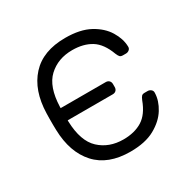

<svg xmlns="http://www.w3.org/2000/svg" viewBox="-126 -655 789 790"><g transform="rotate(-30 268.0 -260.0)"><path d="M278 10Q172 10 116 -51.5Q60 -113 57 -220Q57 -230 56.5 -245Q56 -260 56.5 -275Q57 -290 57 -300Q60 -407 116 -468.5Q172 -530 278 -530Q349 -530 394 -505.5Q439 -481 461.5 -444Q484 -407 485 -371Q486 -361 479 -355Q472 -349 463 -349H449Q439 -349 434.5 -353.5Q430 -358 425 -370Q404 -427 367.5 -449.5Q331 -472 278 -472Q210 -472 165.5 -430.5Q121 -389 118 -295V-289H332Q342 -289 348 -283Q354 -277 354 -267V-253Q354 -243 348 -237Q342 -231 332 -231H118V-225Q121 -131 165.5 -89.5Q210 -48 278 -48Q331 -48 367.5 -70.5Q404 -93 425 -150Q430 -162 434.5 -166.5Q439 -171 449 -171H463Q472 -171 479 -165Q486 -159 485 -149Q484 -113 461.5 -76.5Q439 -40 394 -15Q349 10 278 10Z"/></g></svg>

Font: Rubik Light
Style: Regular
Weight: 300
Designer: Hubert and Fischer
Foundry: Hubert and Fischer
Version: Version 2.300;gftools[0.9.30]